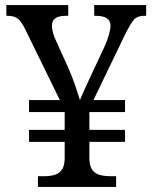

<svg xmlns="http://www.w3.org/2000/svg" viewBox="-20 -734 599 754"><path d="M129 0V-42H152Q174 -42 192 -46.5Q210 -51 221.5 -65.5Q233 -80 234 -109V-177H94V-224H234V-294H94V-341H215L79 -619Q65 -648 51 -660Q37 -672 8 -672H5V-714H248V-672H241Q211 -672 197.5 -662.5Q184 -653 184 -633Q184 -621 188 -606Q192 -591 200 -574L248 -468Q262 -437 275 -399Q288 -361 294 -341Q297 -348 303.5 -363.5Q310 -379 318.5 -397Q327 -415 333 -428L390 -550Q402 -576 408 -598.5Q414 -621 414 -632Q414 -652 400 -662Q386 -672 353 -672H350V-714H554V-672H545Q520 -672 506 -656.5Q492 -641 469 -594L347 -341H471V-294H331V-224H471V-177H331V-114Q331 -83 342 -67.5Q353 -52 372 -47Q391 -42 413 -42H436V0Z"/></svg>

Font: Noto Serif Sinhala
Style: Regular
Weight: 400
Designer: Jelle Bosma - Monotype Design Team
Foundry: Monotype Imaging Inc.
Version: Version 2.006